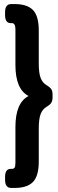

<svg xmlns="http://www.w3.org/2000/svg" viewBox="-20 -788 287 946"><path d="M52 -768Q114 -768 142.5 -738.5Q171 -709 171 -638V-474Q171 -429 180 -404.5Q189 -380 210 -368Q224 -360 231.5 -350.5Q239 -341 239 -321V-309Q239 -290 231.5 -280Q224 -270 210 -262Q189 -250 180 -225.5Q171 -201 171 -156V8Q171 79 142.5 108.5Q114 138 52 138H35Q5 138 5 98V84Q5 44 33 44H38Q49 44 52.5 37Q56 30 56 13V-162Q56 -282 121 -315Q56 -348 56 -468V-643Q56 -674 39 -674H33Q5 -674 5 -714V-728Q5 -768 35 -768Z"/></svg>

Font: Asap Semi Condensed
Style: Bold
Weight: 700
Width: 4
Designer: Pablo Cosgaya
Foundry: Omnibus-Type
Version: Version 3.001; ttfautohint (v1.8.4.7-5d5b)